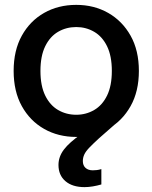

<svg xmlns="http://www.w3.org/2000/svg" viewBox="-20 -550 625 788"><path d="M293 12Q219 12 161 -21Q103 -54 69.5 -114.5Q36 -175 36 -259Q36 -343 69.5 -403.5Q103 -464 161 -497Q219 -530 293 -530Q366 -530 424 -497Q482 -464 516 -403.5Q550 -343 550 -259Q550 -175 516 -114.5Q482 -54 424 -21Q366 12 293 12ZM293 -79Q333 -79 366.5 -98.5Q400 -118 419.5 -158Q439 -198 439 -259Q439 -320 419.5 -360Q400 -400 366.5 -419.5Q333 -439 293 -439Q252 -439 218.5 -419.5Q185 -400 165.5 -360Q146 -320 146 -259Q146 -198 165.5 -158Q185 -118 218.5 -98.5Q252 -79 293 -79ZM327 218Q277 218 248.5 193.5Q220 169 220 127Q220 93 242.5 63.5Q265 34 314 0L353 -26L384 -25L468 -54L387 17Q363 39 347.5 55Q332 71 326 84Q320 97 320 111Q320 129 331 139Q342 149 361 149Q369 149 377.5 148Q386 147 396 144V207Q379 212 361 215Q343 218 327 218Z"/></svg>

Font: TikTok Sans 24pt Medium
Style: Regular
Weight: 500
Version: Version 4.000